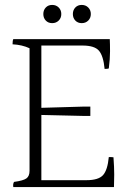

<svg xmlns="http://www.w3.org/2000/svg" viewBox="-20 -860 537 780"><path d="M338.5 -776.5Q328 -766 312 -766Q296 -766 286 -776.5Q276 -787 276 -803Q276 -819 286 -829.5Q296 -840 312 -840Q328 -840 338.5 -829.5Q349 -819 349 -803Q349 -787 338.5 -776.5ZM218.5 -776.5Q208 -766 192 -766Q176 -766 166 -776.5Q156 -787 156 -803Q156 -819 166 -829.5Q176 -840 192 -840Q208 -840 218.5 -829.5Q229 -819 229 -803Q229 -787 218.5 -776.5ZM148 -128H331Q380 -128 398.5 -148.5Q417 -169 422 -222Q435 -222 441 -221Q444 -181 444 -151Q444 -121 443 -100H34Q32 -113 37 -121Q74 -126 87 -135Q100 -144 100 -166V-664Q70 -678 31 -680Q31 -695 34 -701H426Q427 -682 427 -651Q427 -620 422 -582Q418 -580 405 -580Q400 -633 382 -654Q364 -675 315 -675H148V-422L321 -427H347V-389H321L148 -393Z"/></svg>

Font: Halant Light
Style: Regular
Weight: 300
Designer: Hitesh Malaviya (Devanagari), Satya Rajpurohit (Latin)
Foundry: Indian Type Foundry
Version: Version 1.101;PS 1.0;hotconv 1.0.78;makeotf.lib2.5.61930; tt